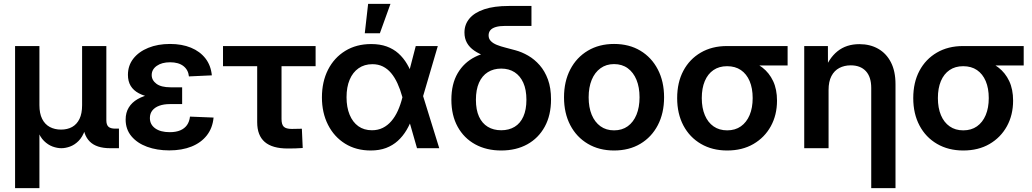

<svg xmlns="http://www.w3.org/2000/svg" viewBox="-20 -758 5277 982"><path d="M57.1 204.1V-522.5H181.6V-220.2Q181.6 -177.7 195.6 -149.9Q209.5 -122.1 234.6 -108.6Q259.8 -95.2 292 -95.2Q324.7 -95.2 348.9 -108.6Q373 -122.1 386.5 -149.7Q399.9 -177.2 399.9 -220.2V-522.5H523.9V-143.1Q523.9 -120.1 534.4 -110.1Q544.9 -100.1 569.3 -100.1H588.4V0H543.5Q473.1 0 439 -34.2Q404.8 -68.4 404.8 -133.3V-182.6H427.2Q427.2 -128.4 414.6 -92.8Q401.9 -57.1 381.8 -37.1Q361.8 -17.1 338.4 -8.5Q314.9 0 293.9 0Q272.5 0 249 -8.5Q225.6 -17.1 205.1 -37.1Q184.6 -57.1 171.9 -92.8Q159.2 -128.4 159.2 -182.6H181.6V204.1Z M845.7 11.2Q782.7 11.2 732.2 -7.3Q681.6 -25.9 652.1 -61.3Q622.6 -96.7 622.6 -146.5Q622.6 -182.1 638.7 -208.3Q654.8 -234.4 684.1 -251.2Q713.4 -268.1 753.9 -276.1Q794.4 -284.2 842.8 -284.2H911.6V-225.6H848.1Q817.9 -225.6 794.9 -217.3Q772 -209 759.3 -193.1Q746.6 -177.2 746.6 -154.3Q746.6 -121.1 773.7 -101.6Q800.8 -82 848.1 -82Q879.9 -82 901.9 -91.3Q923.8 -100.6 936.3 -118.2Q948.7 -135.7 951.7 -161.6L1072.3 -156.7Q1067.4 -103.5 1038.1 -65.9Q1008.8 -28.3 959.7 -8.5Q910.6 11.2 845.7 11.2ZM848.6 -252.4Q797.9 -252.4 757.8 -259.3Q717.8 -266.1 690.2 -280.8Q662.6 -295.4 648.4 -318.8Q634.3 -342.3 634.3 -375Q634.3 -422.9 662.1 -458.3Q689.9 -493.7 738.5 -513.4Q787.1 -533.2 849.6 -533.2Q910.2 -533.2 956.5 -514.2Q1002.9 -495.1 1030.8 -459.2Q1058.6 -423.3 1063.5 -372.6L946.3 -367.2Q942.9 -400.9 918 -420.2Q893.1 -439.5 850.1 -439.5Q807.6 -439.5 781.7 -421.1Q755.9 -402.8 755.9 -374Q755.9 -347.7 780 -329.6Q804.2 -311.5 852.1 -311.5H911.6V-252.4Z M1451.7 1.5Q1372.6 1.5 1334 -32Q1295.4 -65.4 1295.4 -132.8V-419.4H1120.6V-522.5H1594.2V-419.4H1419.9V-148.9Q1419.9 -121.1 1431.4 -109.9Q1442.9 -98.6 1472.7 -98.6Q1484.9 -98.6 1498.3 -99.1Q1511.7 -99.6 1523.9 -99.6L1528.3 -1Q1509.3 0.5 1490 1Q1470.7 1.5 1451.7 1.5Z M1876 11.7Q1801.3 11.7 1745.1 -23.2Q1689 -58.1 1657.7 -119.6Q1626.5 -181.2 1626.5 -259.8Q1626.5 -339.8 1657.7 -401.4Q1689 -462.9 1745.8 -497.8Q1802.7 -532.7 1878.4 -532.7Q1923.3 -532.7 1957.8 -520.3Q1992.2 -507.8 2017.8 -484.9Q2043.5 -461.9 2062 -430.4Q2080.6 -398.9 2092.8 -361.3H2123.5L2142.6 -271L2226.6 0H2112.8L2037.6 -262.7Q2026.9 -301.3 2012.7 -332Q1998.5 -362.8 1980.2 -384.5Q1961.9 -406.2 1938.2 -418Q1914.6 -429.7 1884.8 -429.7Q1843.8 -429.7 1814 -408.9Q1784.2 -388.2 1768.3 -350.3Q1752.4 -312.5 1752.4 -260.7Q1752.4 -209.5 1768.1 -171.4Q1783.7 -133.3 1812.7 -112.5Q1841.8 -91.8 1882.3 -91.8Q1913.1 -91.8 1937.7 -104Q1962.4 -116.2 1981.7 -138.7Q2001 -161.1 2014.9 -191.9Q2028.8 -222.7 2038.1 -259.8L2106.4 -522.5H2219.2L2142.1 -259.8L2122.6 -164.1H2091.8Q2078.6 -125.5 2059.6 -93.3Q2040.5 -61 2014.6 -37.6Q1988.8 -14.2 1954.6 -1.2Q1920.4 11.7 1876 11.7ZM1845.7 -587.9 1862.8 -738.3H1977.1L1922.9 -587.9Z M2543.5 11.7Q2467.8 11.7 2410.4 -19.8Q2353 -51.3 2320.8 -109.6Q2288.6 -168 2288.6 -248Q2288.6 -328.6 2320.8 -383.5Q2353 -438.5 2410.4 -467.3Q2467.8 -496.1 2543.5 -496.1V-449.2Q2500 -457.5 2465.3 -469.7Q2430.7 -481.9 2406 -498.8Q2381.3 -515.6 2368.4 -538.6Q2355.5 -561.5 2355.5 -591.8Q2355.5 -632.8 2381.1 -663.3Q2406.7 -693.8 2457 -710.7Q2507.3 -727.5 2582 -727.5H2698.2V-625.5H2564.5Q2535.2 -625.5 2516.1 -619.9Q2497.1 -614.3 2488 -603.5Q2479 -592.8 2479 -576.7Q2479 -559.6 2490.5 -547.9Q2502 -536.1 2521.5 -528.3Q2541 -520.5 2565.4 -514.4Q2589.8 -508.3 2615.7 -501Q2648.9 -492.2 2681.4 -473.4Q2713.9 -454.6 2740.2 -424.6Q2766.6 -394.5 2782.5 -351.3Q2798.3 -308.1 2798.3 -249.5Q2798.3 -168.5 2766.1 -109.9Q2733.9 -51.3 2676.8 -19.8Q2619.6 11.7 2543.5 11.7ZM2543.5 -91.8Q2583 -91.8 2612.1 -109.4Q2641.1 -127 2656.7 -161.9Q2672.4 -196.8 2672.4 -247.6Q2672.4 -299.3 2656.5 -334.7Q2640.6 -370.1 2611.8 -388.7Q2583 -407.2 2543.5 -407.2Q2504.4 -407.2 2475.1 -388.9Q2445.8 -370.6 2429.9 -335Q2414.1 -299.3 2414.1 -247.6Q2414.1 -196.3 2429.9 -161.6Q2445.8 -127 2474.9 -109.4Q2503.9 -91.8 2543.5 -91.8Z M3120.6 11.7Q3044.4 11.7 2986.6 -22.5Q2928.7 -56.6 2896.7 -117.9Q2864.7 -179.2 2864.7 -260.3Q2864.7 -341.3 2896.7 -402.8Q2928.7 -464.4 2986.6 -498.8Q3044.4 -533.2 3120.6 -533.2Q3197.8 -533.2 3255.1 -498.8Q3312.5 -464.4 3344.5 -402.8Q3376.5 -341.3 3376.5 -260.3Q3376.5 -179.2 3344.5 -117.9Q3312.5 -56.6 3255.1 -22.5Q3197.8 11.7 3120.6 11.7ZM3120.6 -91.3Q3161.6 -91.3 3190.7 -112.3Q3219.7 -133.3 3235.4 -171.4Q3251 -209.5 3251 -260.3Q3251 -311.5 3235.4 -349.6Q3219.7 -387.7 3190.7 -408.9Q3161.6 -430.2 3120.6 -430.2Q3080.6 -430.2 3051.3 -408.9Q3022 -387.7 3006.3 -349.6Q2990.7 -311.5 2990.7 -260.3Q2990.7 -209 3006.3 -171.1Q3022 -133.3 3051 -112.3Q3080.1 -91.3 3120.6 -91.3Z M3699.2 11.7Q3623 11.7 3565.2 -22Q3507.3 -55.7 3475.3 -116Q3443.4 -176.3 3443.4 -256.3Q3443.4 -336.4 3475.1 -396Q3506.8 -455.6 3564.2 -489Q3621.6 -522.5 3698.2 -522.5H4008.3V-423.3H3794.9L3698.2 -419.4Q3658.2 -419.4 3629.2 -399.7Q3600.1 -379.9 3584.7 -343.3Q3569.3 -306.6 3569.3 -256.3Q3569.3 -206.1 3585 -168.9Q3600.6 -131.8 3629.6 -111.6Q3658.7 -91.3 3699.2 -91.3Q3740.2 -91.3 3769.3 -111.8Q3798.3 -132.3 3814 -169.4Q3829.6 -206.5 3829.6 -256.3Q3829.6 -306.6 3814 -343.3Q3798.3 -379.9 3769.3 -399.7Q3740.2 -419.4 3699.2 -419.4V-464.8Q3752 -464.8 3798.1 -452.1Q3844.2 -439.5 3879.2 -412.6Q3914.1 -385.7 3934.1 -343.5Q3954.1 -301.3 3954.1 -243.2Q3954.1 -169.9 3922.4 -112.3Q3890.6 -54.7 3833.5 -21.5Q3776.4 11.7 3699.2 11.7Z M4217.8 -297.9V0H4093.3V-522.5H4214.4L4214.8 -390.1H4193.8Q4218.3 -459.5 4263.4 -495.8Q4308.6 -532.2 4375.5 -532.2Q4430.2 -532.2 4471.7 -508.5Q4513.2 -484.9 4536.6 -439.5Q4560.1 -394 4560.1 -327.6V204.1H4436V-308.1Q4436 -364.7 4408.4 -394.3Q4380.9 -423.8 4331.1 -423.8Q4298.8 -423.8 4272.9 -410.4Q4247.1 -397 4232.4 -368.9Q4217.8 -340.8 4217.8 -297.9Z M4906.7 11.7Q4830.6 11.7 4772.7 -22Q4714.8 -55.7 4682.9 -116Q4650.9 -176.3 4650.9 -256.3Q4650.9 -336.4 4682.6 -396Q4714.4 -455.6 4771.7 -489Q4829.1 -522.5 4905.8 -522.5H5215.8V-423.3H5002.4L4905.8 -419.4Q4865.7 -419.4 4836.7 -399.7Q4807.6 -379.9 4792.2 -343.3Q4776.9 -306.6 4776.9 -256.3Q4776.9 -206.1 4792.5 -168.9Q4808.1 -131.8 4837.2 -111.6Q4866.2 -91.3 4906.7 -91.3Q4947.8 -91.3 4976.8 -111.8Q5005.9 -132.3 5021.5 -169.4Q5037.1 -206.5 5037.1 -256.3Q5037.1 -306.6 5021.5 -343.3Q5005.9 -379.9 4976.8 -399.7Q4947.8 -419.4 4906.7 -419.4V-464.8Q4959.5 -464.8 5005.6 -452.1Q5051.8 -439.5 5086.7 -412.6Q5121.6 -385.7 5141.6 -343.5Q5161.6 -301.3 5161.6 -243.2Q5161.6 -169.9 5129.9 -112.3Q5098.1 -54.7 5041 -21.5Q4983.9 11.7 4906.7 11.7Z"/></svg>

Font: Inter 28pt SemiBold
Style: Regular
Weight: 600
Designer: Rasmus Andersson
Foundry: rsms
Version: Version 4.001;git-66647c0bb